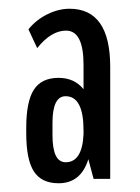

<svg xmlns="http://www.w3.org/2000/svg" viewBox="-20 -735 319 439"><path d="M114 -316Q75 -316 57.5 -343Q40 -370 40 -430V-443Q40 -503 57.5 -530Q75 -557 114 -557Q150 -557 171 -531V-587Q171 -665 131 -665Q97 -665 65 -625L45 -668Q63 -690 88.5 -702.5Q114 -715 139 -715Q232 -715 232 -582V-326H194L182 -371Q165 -316 114 -316ZM130 -364Q168 -364 171 -428V-437Q171 -515 130 -515Q100 -515 100 -454V-426Q100 -364 130 -364Z"/></svg>

Font: Pathway Gothic One
Style: Regular
Weight: 400
Version: Version 1.003; ttfautohint (v1.8.4.7-5d5b);gftools[0.9.26]